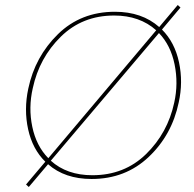

<svg xmlns="http://www.w3.org/2000/svg" viewBox="-20 -710 773 767"><path d="M627 -592Q678 -541 695 -461.5Q712 -382 694 -301Q667 -171 574 -83Q481 5 346 5Q239 5 172 -54L95 37L84 27L161 -64Q110 -114 92.5 -193Q75 -272 93 -356Q120 -484 211.5 -573.5Q303 -663 439 -663Q547 -663 616 -602L690 -690L701 -680ZM111 -358Q93 -280 109 -203.5Q125 -127 173 -78L604 -589Q538 -648 436 -648Q309 -648 223 -563.5Q137 -479 111 -358ZM676 -300Q693 -376 677.5 -452.5Q662 -529 615 -578L183 -68Q247 -10 349 -10Q477 -10 563.5 -94.5Q650 -179 676 -300Z"/></svg>

Font: EauTest Thin
Style: Italic
Weight: 250
Italic angle: -12°
Designer: Christian Thalmann (Catharsis Fonts)
Version: Version 0.001;PS 000.001;hotconv 1.0.88;makeotf.lib2.5.64775